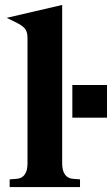

<svg xmlns="http://www.w3.org/2000/svg" viewBox="-20 -755 452 775"><path d="M91 -602Q91 -626 81 -639Q71 -652 38 -668L7 -683L231 -735V-95Q231 -66 242.5 -50Q254 -34 277 -33L303 -31V0H19V-31L45 -33Q68 -34 79.5 -50Q91 -66 91 -95ZM272 -280V-412H412V-280Z"/></svg>

Font: Redaction
Style: Bold
Weight: 700
Designer: Jeremy Mickel / Forest Young
Foundry: MCKL
Version: Version 2.001; Redaction Bold